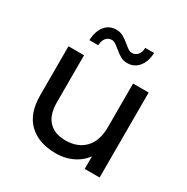

<svg xmlns="http://www.w3.org/2000/svg" viewBox="-168 -884 1012 1037"><g transform="rotate(30 338.5 -365.5)"><path d="M85.9 -224.9V-529.9H183V-236Q183 -159.9 219.7 -120.5Q256.4 -81.1 325.1 -81.1Q400.7 -81.1 444.7 -126.6Q488.7 -172.1 488.7 -256.6V-529.9H585.9V0H493V-142.6L508.7 -104.4Q482.4 -52.6 430.9 -23.5Q379.4 5.6 314.1 5.6Q208.1 5.6 147 -52.5Q85.9 -110.6 85.9 -224.9ZM321 -650.1Q305 -663.4 294.2 -670.1Q283.4 -676.9 272.9 -676.9Q250.6 -676.9 237 -660.6Q223.4 -644.3 222.3 -615H167.3Q169.3 -671.1 195.6 -704.1Q222 -737 266 -737Q290.3 -737 309.6 -726.2Q329 -715.4 351.6 -696.4Q368.4 -682.3 378.4 -676Q388.3 -669.7 398.9 -669.7Q421.1 -669.7 434.7 -685.5Q448.3 -701.3 449.4 -729.6H504.4Q502.4 -675.3 475.6 -642.4Q448.9 -609.6 405.7 -609.6Q381.4 -609.6 362.9 -619.9Q344.4 -630.3 321 -650.1Z"/></g></svg>

Font: iiserrat Thin
Style: Regular
Weight: 100
Designer: Akira Ohta
Foundry: Akira Ohta
Version: Version 1.200;Glyphs 3.3.1 (3343)